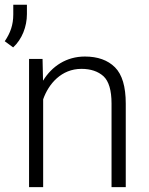

<svg xmlns="http://www.w3.org/2000/svg" viewBox="-43 -771 613 791"><path d="M292.5 -487.3C330.6 -487.3 360.8 -477.1 383.3 -457C405.3 -436.5 416.5 -398.9 416.5 -344.7V0H475.1V-344.2C475.1 -414.1 460.4 -463.9 430.7 -493.7C400.9 -523.4 359.4 -538.1 306.6 -538.1C231 -538.1 170.9 -498.5 134.3 -438.5L132.3 -528.3H76.7V0H134.8V-361.8C157.2 -425.8 210 -487.3 292.5 -487.3ZM11.7 -751.5V-711.9C11.7 -668.5 0 -635.7 -23.4 -601.1L11.2 -575.7C47.9 -609.4 67.9 -661.6 67.9 -712.9V-751.5Z"/></svg>

Font: Vazirmatn ExtraLight
Style: Regular
Weight: 200
Designer: Saber Rastikerdar
Foundry: Saber Rastikerdar
Version: Version 33.003